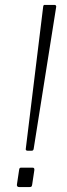

<svg xmlns="http://www.w3.org/2000/svg" viewBox="-20 -762 272 782"><path d="M111 -10Q110 -4 108 -2Q106 0 98 0H59Q53 0 50.5 -3Q48 -6 49 -11L58 -71Q59 -76 60.5 -77.5Q62 -79 65 -79H113Q117 -79 118.5 -77Q120 -75 120 -70ZM117 -155Q116 -151 114 -149.5Q112 -148 107 -148H93Q89 -148 86.5 -150Q84 -152 85 -156L156 -736Q157 -740 158 -741Q159 -742 161 -742H203Q206 -742 207.5 -739.5Q209 -737 209 -735Z"/></svg>

Font: Libre Franklin Thin Thin
Style: Italic
Weight: 250
Italic angle: -8°
Version: Version 3.000